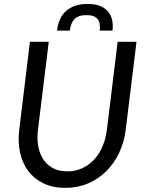

<svg xmlns="http://www.w3.org/2000/svg" viewBox="-20 -924 725 953"><path d="M314 -73.5Q354.5 -73.5 388 -89Q421.5 -104.5 447 -131.8Q472.5 -159 488.8 -197Q505 -235 510.5 -280L564 -716.5H657.5L604 -280Q596.5 -218.5 571.5 -165.8Q546.5 -113 507.5 -74.2Q468.5 -35.5 417 -13.5Q365.5 8.5 304 8.5Q243 8.5 196.8 -13.5Q150.5 -35.5 121 -74.2Q91.5 -113 79.8 -165.8Q68 -218.5 75.5 -280L128.5 -716.5H222L168.5 -280.5Q163 -235.5 170 -197.5Q177 -159.5 195.5 -132Q214 -104.5 243.8 -89Q273.5 -73.5 314 -73.5ZM415.5 -904.5Q481 -904.5 513.2 -870Q545.5 -835.5 538.5 -772H475Q477 -790.5 474.8 -804.8Q472.5 -819 465 -828.8Q457.5 -838.5 444 -843.8Q430.5 -849 409.5 -849Q368 -849 349.2 -828.8Q330.5 -808.5 326.5 -772H263Q271 -839.5 310.8 -872Q350.5 -904.5 415.5 -904.5Z"/></svg>

Font: Lato 2
Style: Italic
Weight: 400
Italic angle: -7°
Designer: Lukasz Dziedzic with Adam Twardoch and Botio Nikoltchev
Foundry: tyPoland Lukasz Dziedzic
Version: Version 2.015; 2015-08-06; http://www.latofonts.com/